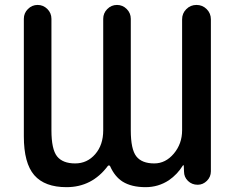

<svg xmlns="http://www.w3.org/2000/svg" viewBox="-20 -774 960 782"><path d="M512.7 -697.3V-243.2Q512.7 -166 535.2 -137.2Q557.6 -108.4 608.4 -108.4Q654.3 -108.4 688 -148.4Q721.7 -188.5 721.7 -243.2V-695.3Q721.7 -719.7 738.8 -736.8Q755.9 -753.9 780.3 -753.9Q804.7 -753.9 821.8 -736.8Q838.9 -719.7 838.9 -695.3V-76.2Q838.9 -53.7 822.8 -37.6Q806.6 -21.5 785.2 -21.5Q761.7 -21.5 745.6 -37.1Q729.5 -52.7 729.5 -75.2L728.5 -98.6Q728.5 -100.6 727.1 -101.1Q725.6 -101.6 724.6 -99.6Q702.1 -63.5 668 -40Q625 -11.7 573.2 -11.7Q515.6 -11.7 479.5 -34.2Q447.3 -54.7 428.7 -96.7Q427.7 -99.6 424.3 -100.1Q420.9 -100.6 418.9 -97.7Q354.5 -11.7 251 -11.7Q162.1 -11.7 119.6 -60.5Q77.1 -109.4 77.1 -218.8V-697.3Q77.1 -720.7 93.8 -737.3Q110.4 -753.9 133.3 -753.9Q156.2 -753.9 172.9 -737.3Q189.5 -720.7 189.5 -697.3V-243.2Q189.5 -166 212.4 -137.2Q235.4 -108.4 286.1 -108.4Q335 -108.4 367.7 -146Q400.4 -183.6 400.4 -243.2V-697.3Q400.4 -720.7 417 -737.3Q433.6 -753.9 456.5 -753.9Q479.5 -753.9 496.1 -737.3Q512.7 -720.7 512.7 -697.3Z"/></svg>

Font: Gen Jyuu GothicX Medium
Style: Regular
Weight: 500
Designer: Ryoko NISHIZUKA (kana &amp; ideographs); Paul D. Hunt (Latin, Greek &amp; Cyrillic); Wenlong ZHANG (bopomofo); Sandoll C
Version: Version 1.058.20140828